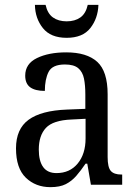

<svg xmlns="http://www.w3.org/2000/svg" viewBox="-20 -762 563 792"><path d="M188 10Q127 10 86.5 -29Q46 -68 46 -150Q46 -230 98 -268Q150 -306 256 -310L332 -313V-373Q332 -410 326.5 -437.5Q321 -465 303 -480.5Q285 -496 248 -496Q196 -496 180.5 -465.5Q165 -435 165 -387Q125 -387 104.5 -402Q84 -417 84 -450Q84 -499 132.5 -522.5Q181 -546 253 -546Q338 -546 381 -507Q424 -468 424 -373V-114Q424 -72 437 -57Q450 -42 481 -42H484V0H355L340 -87H333Q314 -59 295 -37Q276 -15 251.5 -2.5Q227 10 188 10ZM213 -48Q268 -48 300.5 -87.5Q333 -127 333 -191V-272L275 -269Q199 -266 169.5 -234.5Q140 -203 140 -145Q140 -98 158 -73Q176 -48 213 -48ZM255 -606Q189 -606 157 -646Q125 -686 124 -742H168Q176 -706 198.5 -690Q221 -674 255 -674Q289 -674 311.5 -690Q334 -706 342 -742H386Q384 -686 352.5 -646Q321 -606 255 -606Z"/></svg>

Font: Noto Serif Tamil SemiCondensed
Style: Regular
Weight: 400
Width: 4
Designer: Indian Type Foundry, Tom Grace, and the Monotype Design Team
Foundry: Monotype Imaging Inc.
Version: Version 2.004; ttfautohint (v1.8.4.7-5d5b)